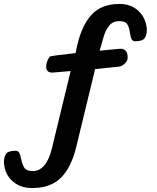

<svg xmlns="http://www.w3.org/2000/svg" viewBox="-202 -733 794 973"><path d="M63 -365Q32 -365 32 -396Q32 -420 50 -446Q53 -450 181 -464L189 -502Q213 -606 263 -659.5Q313 -713 404 -713Q449 -713 480 -693Q511 -673 526.5 -642.5Q542 -612 542 -579Q542 -554 530.5 -539Q519 -524 483 -524Q470 -524 465 -534Q460 -544 457 -564Q453 -594 443 -610Q433 -626 402 -626Q370 -626 351.5 -603Q333 -580 324 -549L303 -476L364 -482Q404 -486 407 -486Q445 -486 445 -442Q445 -425 430.5 -411Q416 -397 399 -395L280 -383L185 9Q160 114 107.5 167Q55 220 -40 220Q-86 220 -118.5 200Q-151 180 -166.5 149.5Q-182 119 -182 86Q-182 61 -170.5 46Q-159 31 -123 31Q-110 31 -104.5 41Q-99 51 -95 72Q-89 102 -78 118Q-67 134 -36 134Q-1 134 23.5 104Q48 74 61 19L156 -373Z"/></svg>

Font: Sriracha
Style: Regular
Weight: 400
Designer: Suppakit Chalermlarp
Version: Version 1.002g